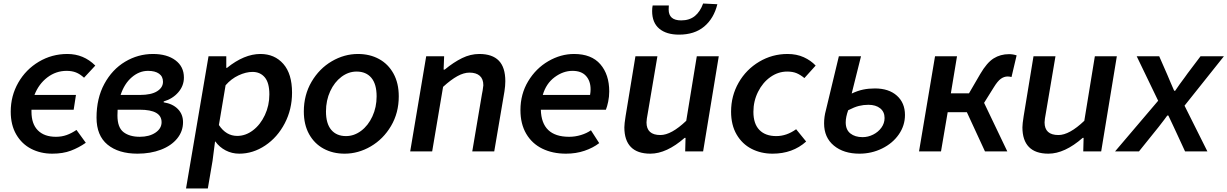

<svg xmlns="http://www.w3.org/2000/svg" viewBox="-20 -861 6981 1092"><path d="M41 -226Q41 -316 84 -391Q127 -466 201 -510Q275 -554 363 -554Q456 -554 522 -488L458 -419Q435 -440 412 -449Q389 -458 359 -458Q298 -458 249 -420.5Q200 -383 176 -321H412L399 -237H159V-226Q159 -156 195.5 -119.5Q232 -83 298 -83Q331 -83 359 -93Q387 -103 415 -122L468 -49Q428 -21 383 -4Q338 13 277 13Q211 13 157.5 -14.5Q104 -42 72.5 -96Q41 -150 41 -226Z M529 -192Q529 -302 573.5 -384Q618 -466 691.5 -510Q765 -554 850 -554Q930 -554 978 -518Q1026 -482 1026 -420Q1026 -373 994 -336Q962 -299 911 -284V-279Q962 -271 991.5 -241Q1021 -211 1021 -166Q1021 -114 987.5 -73Q954 -32 895 -9.5Q836 13 762 13Q654 13 591.5 -38.5Q529 -90 529 -192ZM899 -166Q899 -237 775 -237H649Q648 -226 648 -204Q648 -136 682.5 -109.5Q717 -83 775 -83Q829 -83 864 -106.5Q899 -130 899 -166ZM776 -321Q840 -321 873.5 -342Q907 -363 907 -396Q907 -426 884.5 -442Q862 -458 822 -458Q772 -458 729.5 -421.5Q687 -385 666 -321Z M1166 -541H1267V-475H1271Q1369 -554 1461 -554Q1542 -554 1591.5 -497.5Q1641 -441 1641 -334Q1641 -239 1599.5 -159.5Q1558 -80 1488.5 -33.5Q1419 13 1341 13Q1299 13 1263.5 -5.5Q1228 -24 1205 -56H1203L1189 53L1162 211H1038ZM1512 -324Q1512 -390 1486 -421Q1460 -452 1416 -452Q1379 -452 1337 -432.5Q1295 -413 1263 -376L1225 -150Q1266 -88 1329 -88Q1377 -88 1419 -120Q1461 -152 1486.5 -206.5Q1512 -261 1512 -324Z M1708 -227Q1708 -321 1752 -396Q1796 -471 1867 -512.5Q1938 -554 2016 -554Q2083 -554 2135.5 -525.5Q2188 -497 2218 -442.5Q2248 -388 2248 -313Q2248 -219 2204 -144.5Q2160 -70 2089 -28.5Q2018 13 1940 13Q1873 13 1820.5 -15.5Q1768 -44 1738 -98Q1708 -152 1708 -227ZM2122 -313Q2122 -383 2092 -418.5Q2062 -454 2008 -454Q1962 -454 1922 -424Q1882 -394 1858 -342Q1834 -290 1834 -227Q1834 -158 1864 -122.5Q1894 -87 1948 -87Q1994 -87 2034 -117Q2074 -147 2098 -199Q2122 -251 2122 -313Z M2404 -541H2506L2503 -465H2509Q2560 -507 2608 -530.5Q2656 -554 2706 -554Q2780 -554 2817 -516Q2854 -478 2854 -399Q2854 -373 2849 -341L2791 0H2666L2721 -325L2725 -346Q2729 -370 2729 -376Q2729 -412 2708.5 -430Q2688 -448 2650 -448Q2618 -448 2581.5 -428Q2545 -408 2500 -367L2438 0H2313Z M2940 -235Q2940 -326 2984 -399Q3028 -472 3098.5 -513Q3169 -554 3245 -554Q3344 -554 3394.5 -495.5Q3445 -437 3445 -341Q3445 -311 3439 -282.5Q3433 -254 3426 -237H3056Q3060 -83 3217 -83Q3251 -83 3284 -93Q3317 -103 3341 -120L3388 -47Q3353 -20 3304.5 -3.5Q3256 13 3199 13Q3123 13 3064.5 -15.5Q3006 -44 2973 -100Q2940 -156 2940 -235ZM3336 -321Q3339 -338 3339 -353Q3339 -400 3313 -429Q3287 -458 3236 -458Q3183 -458 3134.5 -422Q3086 -386 3067 -321Z M3531 -137Q3531 -156 3538 -200L3594 -541H3719L3664 -216Q3661 -200 3659 -187Q3657 -174 3657 -165Q3657 -93 3736 -93Q3798 -93 3883 -174L3943 -541H4068L3979 0H3877L3879 -77H3874Q3771 13 3679 13Q3605 13 3568 -25Q3531 -63 3531 -137ZM3689 -798Q3689 -817 3692 -830H3784L3783 -807Q3783 -745 3854 -745Q3901 -745 3931.5 -769.5Q3962 -794 3979 -841L4060 -837Q4040 -756 3985 -710Q3930 -664 3842 -664Q3770 -664 3729.5 -698Q3689 -732 3689 -798Z M4138 -226Q4138 -316 4181 -391Q4224 -466 4298 -510Q4372 -554 4459 -554Q4511 -554 4551.5 -535.5Q4592 -517 4619 -488L4555 -417Q4532 -436 4510 -445Q4488 -454 4457 -454Q4406 -454 4362 -423Q4318 -392 4291.5 -339Q4265 -286 4265 -225Q4265 -157 4299 -122Q4333 -87 4395 -87Q4454 -87 4508 -126L4565 -56Q4488 13 4374 13Q4308 13 4254.5 -14.5Q4201 -42 4169.5 -96Q4138 -150 4138 -226Z M4667 -159Q4667 -197 4677 -233L4751 -541H4877L4824 -329Q4858 -345 4889 -351.5Q4920 -358 4956 -358Q5035 -358 5081 -317Q5127 -276 5127 -207Q5127 -147 5092 -96.5Q5057 -46 4997 -16.5Q4937 13 4868 13Q4778 13 4722.5 -33Q4667 -79 4667 -159ZM5011 -190Q5011 -225 4986 -245Q4961 -265 4919 -265Q4891 -265 4865 -258.5Q4839 -252 4804 -234Q4790 -195 4790 -165Q4790 -123 4816.5 -102Q4843 -81 4886 -81Q4917 -81 4946 -95.5Q4975 -110 4993 -135Q5011 -160 5011 -190Z M5298 -541H5423L5388 -330H5491L5555 -440Q5593 -505 5631.5 -529Q5670 -553 5719 -553Q5741 -553 5762 -546L5733 -423Q5721 -426 5711 -426Q5691 -426 5672.5 -413Q5654 -400 5632 -364L5577 -276L5709 0H5582L5479 -223H5370L5332 0H5207Z M5795 -137Q5795 -156 5802 -200L5858 -541H5983L5928 -216Q5925 -200 5923 -187Q5921 -174 5921 -165Q5921 -93 6000 -93Q6062 -93 6147 -174L6207 -541H6332L6243 0H6141L6143 -77H6138Q6035 13 5943 13Q5869 13 5832 -25Q5795 -63 5795 -137Z M6567 -288 6445 -541H6573L6619 -436L6638 -391L6658 -345H6664Q6685 -377 6719 -422L6734 -443L6808 -541H6941L6717 -260L6847 0H6720L6671 -106L6651 -149Q6643 -165 6625 -204H6619Q6608 -188 6569 -138L6544 -107L6458 0H6322Z"/></svg>

Font: Nebula Sans Semibold
Style: Regular
Weight: 600
Italic angle: -9°
Designer: Paul D. Hunt for Adobe (as Source Sans)
Foundry: Nebula Entertainment & Broadcasting LLC
Version: Version 1.010